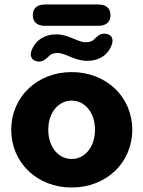

<svg xmlns="http://www.w3.org/2000/svg" viewBox="-20 -824 639 855"><path d="M299 11C454 11 569 -100 569 -246C569 -392 454 -503 299 -503C145 -503 30 -392 30 -246C30 -100 145 11 299 11ZM299 -116C242 -116 195 -167 195 -246C195 -325 242 -376 299 -376C356 -376 403 -325 403 -246C403 -167 356 -116 299 -116ZM180 -709H418C453 -709 472 -727 472 -756C472 -787 453 -804 418 -804H180C145 -804 126 -787 126 -756C126 -727 145 -709 180 -709ZM151 -550C173 -549 184 -561 198 -574C206 -584 220 -588 237 -588C272 -588 313 -553 367 -553C422 -553 464 -580 479 -629C487 -656 472 -673 447 -674C426 -675 415 -664 400 -650C392 -640 379 -636 361 -636C326 -636 285 -671 231 -671C177 -671 135 -643 119 -595C111 -569 127 -551 151 -550Z"/></svg>

Font: SN Pro Heavy
Style: Regular
Weight: 800
Designer: Tobias Whetton
Foundry: Supernotes
Version: Version 1.001;Glyphs 3.2 (3249)